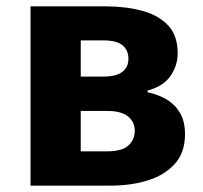

<svg xmlns="http://www.w3.org/2000/svg" viewBox="-20 -584 640 604"><path d="M76 0V-564H313Q376 -564 427.5 -550Q479 -536 509 -504Q539 -472 539 -416Q539 -379 517 -346Q495 -313 444 -299V-294Q480 -286 506 -270Q532 -254 547 -227.5Q562 -201 562 -162Q562 -104 530 -68.5Q498 -33 445 -16.5Q392 0 327 0ZM234 -343H303Q346 -343 365 -358Q384 -373 384 -399Q384 -426 365.5 -441.5Q347 -457 304 -457H234ZM234 -108H318Q364 -108 384 -126.5Q404 -145 404 -173Q404 -200 383 -217.5Q362 -235 316 -235H234Z"/></svg>

Font: Noto Sans TC ExtraBold
Style: Regular
Weight: 800
Designer: Ryoko NISHIZUKA  (kana, bopomofo & ideographs); Paul D. Hunt (Latin, Greek & Cyrillic); Sandoll Communications , Soo-you
Foundry: Adobe
Version: Version 2.004-H2;hotconv 1.0.118;makeotfexe 2.5.65603